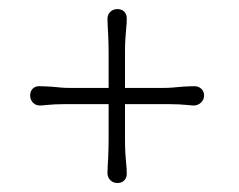

<svg xmlns="http://www.w3.org/2000/svg" viewBox="-20 -490 535 429"><path d="M220.2 -106.9Q220.2 -110.8 220.7 -120.4Q221.2 -129.9 221.7 -136.7Q222.2 -147.9 222.4 -158.9Q222.7 -169.9 222.7 -180.2V-257.3H146.5Q135.3 -257.3 124 -257.3Q112.8 -257.3 102.5 -256.8Q95.7 -256.3 86.2 -255.6Q76.7 -254.9 72.8 -254.4Q60.5 -253.4 54 -260.3Q47.4 -267.1 47.4 -276.4Q47.4 -286.1 53 -291.7Q58.6 -297.4 67.4 -297.4Q73.7 -297.4 79.1 -297.1Q84.5 -296.9 93.3 -296.4Q100.1 -295.9 105.2 -295.4Q110.4 -294.9 115.5 -294.4Q120.6 -293.9 127 -293.7Q133.3 -293.5 142.6 -293.5H222.7V-370.6Q222.7 -380.9 222.4 -392.1Q222.2 -403.3 221.7 -413.6Q221.2 -420.4 220.7 -430.4Q220.2 -440.4 220.2 -444.3Q219.2 -456.1 225.8 -462.9Q232.4 -469.7 242.2 -469.7Q252 -469.7 257.6 -463.9Q263.2 -458 263.2 -449.2Q263.2 -443.4 262.9 -437.5Q262.7 -431.6 261.7 -422.9Q261.2 -416 260.7 -410.9Q260.3 -405.8 260 -400.6Q259.8 -395.5 259.5 -389.4Q259.3 -383.3 259.3 -374V-293.5H338.9Q348.1 -293.5 354.5 -293.7Q360.8 -293.9 366.2 -294.4Q371.6 -294.9 377 -295.4Q382.3 -295.9 389.2 -296.4Q397.5 -296.9 403.1 -297.1Q408.7 -297.4 414.6 -297.4Q423.3 -297.4 429.7 -291.7Q436 -286.1 436 -276.4Q436 -267.1 428.5 -260.3Q420.9 -253.4 409.7 -254.4Q405.8 -254.9 396.2 -255.6Q386.7 -256.3 379.4 -256.8Q369.1 -257.3 357.9 -257.3Q346.7 -257.3 335.9 -257.3H259.3V-178.2Q259.3 -168.9 259.5 -162.4Q259.8 -155.8 260 -150.4Q260.3 -145 260.7 -139.6Q261.2 -134.3 261.7 -127.4Q262.7 -118.7 262.9 -113Q263.2 -107.4 263.2 -101.6Q263.2 -92.8 257.6 -86.9Q252 -81.1 242.2 -81.1Q232.4 -81.1 225.8 -88.1Q219.2 -95.2 220.2 -106.9Z"/></svg>

Font: Limelight
Style: Regular
Weight: 400
Designer: Nicole Fally with help from Eben Sorkin
Foundry: Nicole Fally with help from Eben Sorkin
Version: Version 1.002